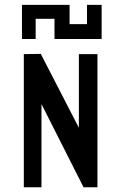

<svg xmlns="http://www.w3.org/2000/svg" viewBox="-20 -787 510 807"><path d="M129.9 -708H209V-623H407.2V-766.6H345.7V-685.5H272.5V-766.6H72.3V-623H129.9ZM151.4 -560.5 80.1 -559.6V0H154.3V-349.6L331.1 0H389.6V-559.6H311.5V-250Z"/></svg>

Font: Geo
Style: Regular
Weight: 500
Version: Version 001.2